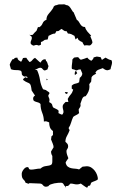

<svg xmlns="http://www.w3.org/2000/svg" viewBox="-20 -891 577 910"><path d="M424 -619 439 -623 457 -620 463 -607Q467 -610 471.5 -612.5Q476 -615 480 -618Q487 -614 493.5 -610.5Q500 -607 508 -606Q509 -604 510 -601Q511 -598 511 -596Q511 -588 508 -579.5Q505 -571 504 -563Q502 -562 497 -560Q492 -558 490 -558Q483 -558 477.5 -561Q472 -564 467 -568Q456 -564 446.5 -560.5Q437 -557 432 -546L436 -542Q430 -539 423.5 -535Q417 -531 414 -525L412 -504L403 -492Q404 -488 404 -480Q404 -468 399 -456.5Q394 -445 386 -435Q374 -435 369 -421.5Q364 -408 361 -399Q362 -397 362 -392Q362 -387 359 -382.5Q356 -378 353 -373Q353 -368 353.5 -364Q354 -360 355 -355Q349 -349 341 -345.5Q333 -342 327 -337Q321 -324 317 -310Q313 -296 305 -284L310 -274Q305 -260 297.5 -247Q290 -234 290 -219Q295 -215 299 -210Q303 -205 303 -198Q303 -190 299 -185Q295 -180 295 -175Q295 -166 298 -157.5Q301 -149 304 -141Q301 -136 297 -131Q293 -126 291 -120Q294 -107 301 -101.5Q308 -96 317 -94Q326 -92 336 -91.5Q346 -91 355 -88L371 -101Q376 -101 381 -102Q386 -103 391 -103Q403 -103 412.5 -97Q422 -91 429 -82Q436 -73 440 -62Q444 -51 444 -41Q437 -35 428.5 -32.5Q420 -30 412 -25Q410 -18 408 -14Q406 -10 398 -10L393 -1Q385 -5 377.5 -10.5Q370 -16 363 -21Q358 -19 354 -18Q350 -17 345 -17Q337 -17 329.5 -19Q322 -21 314 -21L303 -10L293 -9L292 -1L289 -9L285 -11Q283 -16 279.5 -20.5Q276 -25 270 -25Q265 -25 256 -24.5Q247 -24 237.5 -22Q228 -20 220 -17Q212 -14 210 -9Q208 -8 204 -7Q200 -6 198 -6Q189 -6 183.5 -13.5Q178 -21 169 -21Q157 -21 144.5 -22Q132 -23 120 -23L115 -20L101 -25Q99 -32 96 -35Q93 -38 90 -41.5Q87 -45 85 -50Q83 -55 83 -67Q83 -76 91.5 -87.5Q100 -99 110 -99Q115 -99 116.5 -93.5Q118 -88 123 -88L125 -87Q137 -87 148.5 -89.5Q160 -92 172 -92Q182 -101 192.5 -103Q203 -105 210.5 -106Q218 -107 223 -110.5Q228 -114 228 -127V-152Q222 -161 222 -173L234 -193Q234 -201 229.5 -211.5Q225 -222 222 -230L224 -245L231 -251V-270Q220 -278 216.5 -288Q213 -298 213 -311Q206 -314 201 -315.5Q196 -317 188 -315Q188 -337 180 -356.5Q172 -376 172 -398Q168 -403 162 -405Q156 -407 150.5 -408.5Q145 -410 141 -413Q137 -416 137 -424Q137 -433 146 -438L130 -462Q128 -478 126 -485Q124 -492 120 -495Q116 -498 109 -500.5Q102 -503 91 -511L89 -516L100 -525L109 -521L110 -523Q110 -528 104 -528.5Q98 -529 95 -528Q84 -534 83.5 -539.5Q83 -545 82.5 -549.5Q82 -554 76.5 -556.5Q71 -559 50 -559Q42 -559 32 -563Q31 -568 29 -573.5Q27 -579 26 -584Q28 -591 31.5 -597.5Q35 -604 39 -610L46 -611Q48 -616 52.5 -617Q57 -618 62 -618Q64 -609 68 -606Q72 -603 80 -598Q83 -602 85 -606.5Q87 -611 89 -616Q93 -617 97 -617Q101 -617 105 -617Q108 -611 112 -606.5Q116 -602 120 -597Q128 -599 133 -606Q138 -613 146 -617Q153 -611 159 -605Q165 -599 172 -594Q175 -600 180 -605Q185 -610 192 -610L197 -609L198 -602Q203 -600 205 -591.5Q207 -583 210 -578L205 -562L193 -557Q188 -557 184.5 -561Q181 -565 178 -568Q174 -570 172 -570Q164 -570 158.5 -566Q153 -562 145 -562L156 -558Q166 -536 169.5 -512.5Q173 -489 184 -468L198 -464Q202 -460 207 -457.5Q212 -455 215 -450L209 -439Q209 -434 210.5 -431Q212 -428 213 -425.5Q214 -423 214.5 -419Q215 -415 213 -407Q221 -403 223.5 -400.5Q226 -398 227 -395.5Q228 -393 228.5 -389.5Q229 -386 233 -381Q240 -377 246.5 -374.5Q253 -372 258 -366L257 -355L271 -348L277 -349L281 -359Q281 -366 279 -372.5Q277 -379 277 -386Q277 -393 281.5 -398Q286 -403 291 -408H304L301 -422Q307 -434 315 -443Q323 -452 327 -466L320 -471V-485Q328 -493 337.5 -494.5Q347 -496 355 -501L358 -522Q370 -531 370 -543L362 -562H360Q351 -562 343 -557Q338 -559 332.5 -561Q327 -563 321 -564L320 -570Q320 -580 321.5 -589.5Q323 -599 323 -609L331 -618Q336 -619 340.5 -619.5Q345 -620 350 -620Q354 -617 356.5 -613Q359 -609 364 -608Q372 -610 379 -612.5Q386 -615 394 -618Q397 -613 402.5 -609Q408 -605 413 -603Q417 -606 420 -610Q423 -614 424 -619ZM339 -557 346 -544 335 -535 334 -545ZM287 -455Q291 -455 295 -454.5Q299 -454 302 -452V-450L293 -445ZM200 -516V-518L206 -515L202 -510Q202 -511 201 -513Q200 -515 200 -516ZM250 -867Q255 -870 260 -870Q265 -870 270 -870Q276 -870 282 -870.5Q288 -871 293 -867Q305 -867 313.5 -854Q322 -841 327 -833L328 -835L344 -797Q350 -794 353.5 -788Q357 -782 360.5 -776.5Q364 -771 369 -767Q374 -763 383 -763Q386 -751 394.5 -741Q403 -731 412 -722L408 -719Q411 -711 414.5 -703.5Q418 -696 418 -688Q413 -680 409.5 -677.5Q406 -675 402 -675.5Q398 -676 392.5 -676.5Q387 -677 380 -675Q377 -679 374.5 -683Q372 -687 370 -692Q365 -693 360.5 -696Q356 -699 352 -702L347 -712L338 -704L333 -721Q325 -726 318 -729Q311 -732 302 -732L295 -744L293 -743Q286 -743 281.5 -747Q277 -751 272 -754Q266 -751 261 -746.5Q256 -742 248 -744L241 -732Q233 -732 225.5 -728.5Q218 -725 210 -721L206 -704L192 -702Q188 -699 183.5 -696Q179 -693 174 -692V-679L164 -675Q162 -676 158.5 -677Q155 -678 153 -678Q149 -678 145.5 -676.5Q142 -675 137 -675Q133 -677 129 -680Q125 -683 125 -688Q125 -694 128 -700Q131 -706 131 -712Q131 -717 127 -720.5Q123 -724 119 -726L127 -725L135 -726Q139 -731 143.5 -736Q148 -741 153 -745L160 -763L166 -762Q177 -768 182 -780.5Q187 -793 200 -797Q200 -814 211.5 -826.5Q223 -839 232 -853Q233 -860 238.5 -863.5Q244 -867 250 -867Z"/></svg>

Font: ErikasBuero
Style: Regular
Weight: 400
Designer: Peter Wiegel
Foundry: Peter Wiegel
Version: Version 1.006